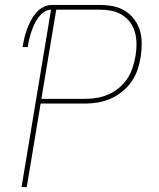

<svg xmlns="http://www.w3.org/2000/svg" viewBox="-20 -755 640 775"><path d="M67 0 186 -716Q171 -716 157 -706Q143 -696 133.5 -682.5Q124 -669 117.5 -654.5Q111 -640 106 -625Q101 -610 97.5 -595Q94 -580 92 -565H71Q74 -583 78 -600.5Q82 -618 88.5 -635.5Q95 -653 103.5 -670Q112 -687 124.5 -702Q137 -717 154 -726Q171 -735 189 -735H383Q410 -735 436 -730Q462 -725 484 -711.5Q506 -698 521.5 -677.5Q537 -657 544.5 -632.5Q552 -608 552 -580.5Q552 -553 548 -526Q544 -500 535.5 -474.5Q527 -449 511.5 -426.5Q496 -404 474 -386Q452 -368 427 -357Q402 -346 376 -341.5Q350 -337 324 -337H144L88 0ZM324 -356Q348 -356 371.5 -360Q395 -364 418 -374Q441 -384 460.5 -400.5Q480 -417 494 -438Q508 -459 515.5 -482.5Q523 -506 527 -529Q531 -553 531 -577Q531 -601 525 -623.5Q519 -646 505.5 -664.5Q492 -683 472.5 -695Q453 -707 430 -711.5Q407 -716 383 -716H207L147 -356Z"/></svg>

Font: Iosevka Curly ThExObl
Style: Regular
Weight: 100
Width: 7
Italic angle: -9°
Monospace: yes
Designer: Belleve Invis
Foundry: Belleve Invis
Version: Version 11.1.0; ttfautohint (v1.8.3)